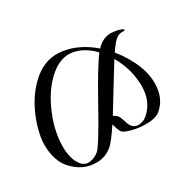

<svg xmlns="http://www.w3.org/2000/svg" viewBox="-170 -1095 1258 1309"><g transform="rotate(20 459.5 -440.0)"><path d="M847 -430Q847 -542 748 -623.5Q649 -705 514 -729Q532 -672 575.5 -544Q619 -416 637 -361Q657 -370 674 -370Q691 -370 724 -355.5Q757 -341 775 -341Q809 -341 828 -369.5Q847 -398 847 -430ZM403 -736Q298 -730 231 -673.5Q164 -617 164 -505Q164 -393 224 -267.5Q284 -142 371.5 -61.5Q459 19 536 19Q576 19 597.5 -14.5Q619 -48 619 -90.5Q619 -133 520 -391Q421 -649 403 -736ZM399 -763Q397 -773 397 -797Q397 -821 408 -848Q419 -875 436 -892Q469 -925 495 -937L506 -942Q512 -942 512 -936.5Q512 -931 507 -927Q483 -903 483 -869.5Q483 -836 502 -771Q609 -770 702.5 -738.5Q796 -707 857.5 -641.5Q919 -576 919 -490Q919 -449 879 -398Q839 -347 792 -314Q745 -281 726 -281Q707 -281 654 -305Q688 -191 688 -150Q688 -83 649.5 -33Q611 17 559.5 39.5Q508 62 449 62Q390 62 328 27.5Q266 -7 220.5 -62Q175 -117 140 -184Q71 -317 71 -446Q71 -575 163.5 -657.5Q256 -740 399 -763Z"/></g></svg>

Font: Mr Bedfort
Style: Regular
Weight: 400
Designer: Alejandro Paul
Foundry: Alejandro Paul
Version: Version 1.000